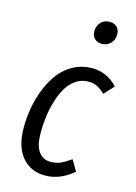

<svg xmlns="http://www.w3.org/2000/svg" viewBox="-119 -835 644 910"><g transform="rotate(15 203.0 -379.5)"><path d="M293 -660.2Q271 -660.2 257.6 -673.6Q244.1 -687 244.1 -709Q244.1 -736.8 261.2 -753.9Q278.3 -771 303.2 -771Q326.2 -771 339.6 -757.8Q353 -744.6 353 -722.2Q353 -694.3 335.7 -677.2Q318.4 -660.2 293 -660.2ZM280.8 -537.1Q354 -537.1 405.8 -481L361.8 -433.1Q341.8 -452.6 323 -461.9Q304.2 -471.2 279.8 -471.2Q245.6 -471.2 218 -451.9Q190.4 -432.6 173.1 -402.6Q155.8 -372.6 144 -332.8Q132.3 -293 127.7 -254.6Q123 -216.3 123 -178.2Q123 -117.2 144.3 -87.2Q165.5 -57.1 204.1 -57.1Q230 -57.1 251.2 -66.4Q272.5 -75.7 301.8 -96.2L333 -43Q267.6 12.2 195.8 12.2Q122.6 12.2 80.8 -39.1Q39.1 -90.3 39.1 -181.2Q39.1 -230 47.6 -278.8Q56.2 -327.6 75.2 -374.8Q94.2 -421.9 121.6 -457.5Q148.9 -493.2 190.2 -515.1Q231.4 -537.1 280.8 -537.1Z"/></g></svg>

Font: Fira Sans Compressed Book
Style: Italic
Weight: 350
Width: 3
Italic angle: -8°
Designer: Carrois Corporate & Edenspiekermann AG
Foundry: Carrois Corporate GbR & Edenspiekermann AG
Version: Version 4.203;PS 004.203;hotconv 1.0.88;makeotf.lib2.5.64775